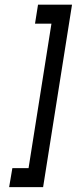

<svg xmlns="http://www.w3.org/2000/svg" viewBox="-20 -680 324 811"><path d="M18.6 110.4H162.1L284.2 -660.2H140.6L127.9 -580.1H197.3L100.6 30.3H32.2Z"/></svg>

Font: Geo
Style: Oblique
Weight: 500
Italic angle: -11°
Version: Version 001.2